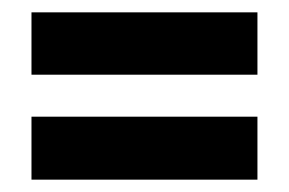

<svg xmlns="http://www.w3.org/2000/svg" viewBox="-20 -457 468 311"><path d="M31 -437H397V-336H31ZM31 -268H397V-166H31Z"/></svg>

Font: Pridi SemiBold
Style: Regular
Weight: 600
Designer: Katatrad Team
Foundry: CadsonDemak
Version: Version 1.001